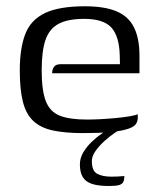

<svg xmlns="http://www.w3.org/2000/svg" viewBox="-20 -424 505 621"><path d="M249.1 6.5Q191.1 6.5 151.6 -1.9Q112.1 -10.3 88.3 -32.2Q64.5 -54.2 54.3 -93.8Q44 -133.4 44 -196.1Q44 -268.5 61.9 -314.2Q79.7 -360 125.7 -381.9Q171.7 -403.7 254.5 -403.7Q318.7 -403.7 357.5 -387.1Q396.2 -370.5 413.6 -335Q431.1 -299.5 431.1 -244.1V-187H148.6Q148.6 -199.4 154.7 -207.9Q160.8 -216.4 176.7 -216.4H368L367.3 -245Q365.8 -306.6 340.3 -334.8Q314.9 -363 252.2 -363Q199.5 -363 169.4 -346.9Q139.4 -330.7 127.1 -294.7Q114.8 -258.7 114.8 -197.2Q114.8 -131 128.3 -96.6Q141.9 -62.1 173.7 -49.7Q205.6 -37.3 261.2 -37.3Q280.2 -37.3 304.7 -38.5Q329.3 -39.8 353.9 -42.1Q378.5 -44.5 398.2 -47.7Q417.9 -50.9 425.6 -54.6V-42.8Q425.6 -33.2 420.5 -24.2Q415.4 -15.2 398 -8.6Q375.6 -0.3 338.1 3.1Q300.7 6.5 249.1 6.5ZM332.4 177.6Q299.1 177.6 278.3 171.1Q257.5 164.5 248 149.1Q238.4 133.7 238.4 108Q238.4 86.9 249.6 68.4Q260.8 49.9 276.7 34.7Q292.5 19.5 308.8 8.5Q325 -2.5 335 -7.8H373.8Q366.3 -4.8 350.6 6.1Q334.8 16.9 318.1 31.9Q301.4 46.9 289.2 64Q277.1 81.1 277.1 96.8Q277.1 129 294.5 138.2Q311.8 147.4 340.5 147.4Q352.9 147.4 361.4 146.9Q369.9 146.4 375.1 145.9Q380.3 145.4 382.3 145.4Q382.3 156.6 379 163.9Q375.8 171.3 365.4 174.5Q355.1 177.6 332.4 177.6Z"/></svg>

Font: Genos Thin
Style: Regular
Weight: 100
Designer: Robert E. Leuschke
Foundry: Robert E. Leuschke
Version: Version 1.010